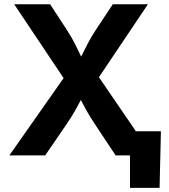

<svg xmlns="http://www.w3.org/2000/svg" viewBox="-20 -748 813 924"><path d="M24.9 0 286.1 -372.1 48.3 -727.5H221.2L300.8 -605.5Q326.2 -566.4 341.3 -535.9Q356.4 -505.4 370.6 -475.6Q385.3 -504.9 400.9 -535.6Q416.5 -566.4 441.9 -605.5L522.9 -727.5H691.9L456.1 -376.5L713.4 0H536.6L435.5 -152.3Q410.2 -190.9 396.7 -215.3Q383.3 -239.7 369.1 -266.6Q355 -240.2 341.3 -215.6Q327.6 -190.9 301.8 -152.3L197.3 0ZM605.5 156.2V0H563.5V-116.2H754.4L748 156.2Z"/></svg>

Font: Inter-Bold
Style: Bold
Weight: 700
Designer: Rasmus Andersson
Foundry: rsms
Version: Version 4.000;git-a52131595